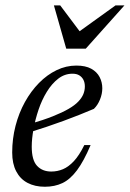

<svg xmlns="http://www.w3.org/2000/svg" viewBox="-20 -702 494 732"><path d="M256.5 -421Q226.5 -421 202 -402Q177.5 -383 158.5 -352Q139.5 -321 127 -284Q114.5 -247 107.8 -210Q101 -173 101 -143Q101 -91.5 121.2 -69.8Q141.5 -48 175.5 -48Q199 -48 220.2 -57Q241.5 -66 261.8 -87.8Q282 -109.5 301.5 -149H325.5Q299.5 -87.5 273.5 -52.8Q247.5 -18 218 -4Q188.5 10 151 10Q113 10 85 -4.8Q57 -19.5 41.8 -48.8Q26.5 -78 26.5 -120.5Q26.5 -173 39.2 -222.2Q52 -271.5 75 -313Q98 -354.5 128.8 -385.8Q159.5 -417 195.8 -434.5Q232 -452 271 -452Q306 -452 327.8 -440Q349.5 -428 359.8 -408.2Q370 -388.5 370 -365.5Q370 -344 361.2 -322.5Q352.5 -301 338 -287Q312 -276 282.5 -264.2Q253 -252.5 221.8 -241Q190.5 -229.5 158.5 -218.8Q126.5 -208 94 -198L96 -230Q146 -244.5 181.8 -258.8Q217.5 -273 241.2 -286.8Q265 -300.5 278.5 -314.8Q292 -329 297.8 -343.2Q303.5 -357.5 303.5 -372.5Q303.5 -387 298 -397.8Q292.5 -408.5 282.2 -414.8Q272 -421 256.5 -421ZM454.5 -681.5 307 -516.5H232.5L185.5 -681.5H209.5L289.5 -575H272.5L420.5 -681.5Z"/></svg>

Font: Newsreader 28pt
Style: Italic
Weight: 400
Italic angle: -17°
Version: Version 1.003